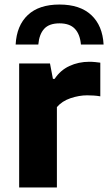

<svg xmlns="http://www.w3.org/2000/svg" viewBox="-20 -827 477 847"><path d="M64.5 0V-547H200.5L213.5 -479H221Q246 -517 286.2 -535.8Q326.5 -554.5 374 -554.5Q387.5 -554.5 399.8 -553.2Q412 -552 422.5 -550.5V-402Q409 -404.5 393.8 -405.5Q378.5 -406.5 364.5 -406.5Q329 -406.5 291.2 -393.8Q253.5 -381 231 -354.5V0ZM49 -630.5Q53.5 -714.5 102.8 -760.8Q152 -807 242.5 -807Q333 -807 382.8 -760.5Q432.5 -714 437 -630.5H337Q333 -676 310.2 -700Q287.5 -724 242.5 -724Q197 -724 175 -700Q153 -676 149 -630.5Z"/></svg>

Font: Encode Sans SemiExpanded SemiExpanded
Style: Bold
Weight: 700
Width: 6
Designer: Multiple Designers
Foundry: Impallari Type
Version: Version 3.000; ttfautohint (v1.8.3) -l 8 -r 50 -G 200 -x 14 